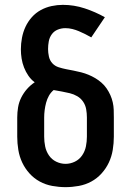

<svg xmlns="http://www.w3.org/2000/svg" viewBox="-20 -763 540 791"><path d="M250 8Q223 8 195.5 3Q168 -2 144 -15Q120 -28 101.5 -48.5Q83 -69 71.5 -93.5Q60 -118 55.5 -145.5Q51 -173 51 -200V-279Q51 -300 54.5 -321Q58 -342 67.5 -361Q77 -380 91 -396Q105 -412 123 -424Q108 -435 97 -451Q86 -467 79 -485Q72 -503 69 -522Q66 -541 66 -560Q66 -583 70.5 -607Q75 -631 85 -652.5Q95 -674 111 -692Q127 -710 148 -721.5Q169 -733 192.5 -738Q216 -743 239 -743Q285 -743 329 -728.5Q373 -714 412 -692L356 -609Q344 -616 331 -622.5Q318 -629 305 -634.5Q292 -640 278 -643.5Q264 -647 249 -647Q233 -647 218 -641Q203 -635 193.5 -622Q184 -609 181 -593Q178 -577 178 -561Q178 -546 181.5 -530Q185 -514 195.5 -502.5Q206 -491 221.5 -486Q237 -481 252.5 -478Q268 -475 283.5 -472Q299 -469 314.5 -465Q330 -461 344.5 -455Q359 -449 372.5 -441Q386 -433 398 -422.5Q410 -412 419 -399Q428 -386 434.5 -371.5Q441 -357 444.5 -341.5Q448 -326 448.5 -310.5Q449 -295 449 -279V-200Q449 -173 444.5 -145.5Q440 -118 428.5 -93.5Q417 -69 398.5 -48.5Q380 -28 356 -15Q332 -2 304.5 3Q277 8 250 8ZM250 -88Q270 -88 288.5 -97Q307 -106 318.5 -123Q330 -140 334 -160Q338 -180 338 -200V-279Q338 -296 335 -313Q332 -330 322.5 -344Q313 -358 298.5 -366.5Q284 -375 267.5 -379Q251 -383 234.5 -386Q218 -389 201 -392Q189 -382 181.5 -368.5Q174 -355 170 -340Q166 -325 164 -309.5Q162 -294 162 -279V-200Q162 -180 166 -160Q170 -140 181.5 -123Q193 -106 211.5 -97Q230 -88 250 -88Z"/></svg>

Font: Moesevka
Style: Bold
Weight: 700
Monospace: yes
Designer: Belleve Invis
Foundry: Belleve Invis
Version: Version 32.5.0; ttfautohint (v1.8.4)